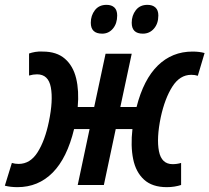

<svg xmlns="http://www.w3.org/2000/svg" viewBox="-45 -764 865 793"><path d="M27 9Q-1 9 -25 3L4 -91Q17 -87 32 -87Q80 -87 110.5 -135.5Q141 -184 157 -262Q175 -349 165 -403Q155 -457 108 -457Q92 -457 75 -452V-543Q86 -547 100.5 -549.5Q115 -552 132 -551Q189 -551 223 -521.5Q257 -492 269.5 -440.5Q282 -389 276 -322H344L391 -542H499L452 -322H519Q548 -436 607 -493.5Q666 -551 750 -551Q765 -551 777 -549.5Q789 -548 800 -545L772 -451Q760 -455 745 -455Q698 -455 667 -406.5Q636 -358 619 -280Q601 -193 611.5 -139.5Q622 -86 668 -86Q686 -86 703 -91V0Q691 4 676 6.5Q661 9 644 9Q584 9 550 -22Q516 -53 505 -107Q494 -161 502 -231H433L384 0H276L325 -231H261Q232 -111 172.5 -51Q113 9 27 9ZM545 -625Q499 -625 499 -670Q499 -700 516 -722Q533 -744 564 -744Q585 -744 597 -733Q609 -722 609 -700Q609 -667 591 -646Q573 -625 545 -625ZM377 -625Q330 -625 330 -670Q330 -700 347 -722Q364 -744 395 -744Q416 -744 427.5 -733Q439 -722 439 -700Q439 -667 421.5 -646Q404 -625 377 -625Z"/></svg>

Font: Noto Sans Condensed SemiBold
Style: Italic
Weight: 600
Width: 3
Italic angle: -12°
Designer: Monotype Design Team
Foundry: Monotype Imaging Inc.
Version: Version 2.013; ttfautohint (v1.8.4.7-5d5b)